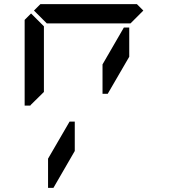

<svg xmlns="http://www.w3.org/2000/svg" viewBox="-20 -1020 856 927"><path d="M144 -969 175 -1000H641L672 -969L610 -907H590H454H362H226H206ZM130 -515 126 -510H99V-924L130 -955L192 -893V-887V-782V-576ZM578 -887H604V-746L500 -567H475V-709ZM341 -291 238 -113H212V-254L316 -433H341Z"/></svg>

Font: DSEG14 Classic
Style: Regular
Weight: 400
Designer: Keshikan(Twitter:@keshinomi_88pro)
Version: Version 0.46